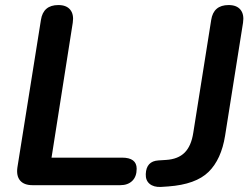

<svg xmlns="http://www.w3.org/2000/svg" viewBox="-20 -733 996 760"><path d="M109 0Q75 0 59.5 -18.5Q44 -37 49 -71L142 -654Q151 -713 211 -713Q243 -713 258 -694.5Q273 -676 268 -643L184 -109H463Q521 -109 521 -65Q521 -34 503.5 -17Q486 0 456 0ZM616 7Q588 8 572 -5.5Q556 -19 557 -44Q559 -95 607 -98L638 -100Q685 -103 711 -129Q737 -155 745 -207L816 -654Q825 -713 885 -713Q917 -713 932 -694.5Q947 -676 942 -643L871 -196Q856 -102 805.5 -52.5Q755 -3 646 5Z"/></svg>

Font: Nunito
Style: Bold Italic
Weight: 700
Italic angle: -9°
Designer: Vernon Adams
Foundry: Vernon Adams
Version: Version 3.601; ttfautohint (v1.8.2.53-6de2)